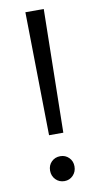

<svg xmlns="http://www.w3.org/2000/svg" viewBox="-83 -738 402 782"><g transform="rotate(-10 118.5 -347.5)"><path d="M89 -190 81 -700H157L148 -190ZM119 5Q97 5 82.5 -10Q68 -25 68 -47Q68 -69 82.5 -83.5Q97 -98 119 -98Q140 -98 154.5 -83.5Q169 -69 169 -47Q169 -25 154.5 -10Q140 5 119 5Z"/></g></svg>

Font: DM Sans Light
Style: Regular
Weight: 300
Designer: Colophon Foundry, Jonny Pinhorn
Foundry: Colophon Foundry
Version: Version 4.004; ttfautohint (v1.8.4.7-5d5b)